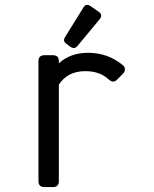

<svg xmlns="http://www.w3.org/2000/svg" viewBox="-20 -762 626 782"><path d="M335 -742.2Q341.3 -742.2 347.2 -738.3L382.3 -713.9Q392.1 -707 392.1 -698.2Q392.1 -690.9 386.2 -684.1L295.9 -575.2Q288.6 -566.4 280.8 -566.4Q273.4 -566.4 267.6 -570.8L250.5 -583.5Q240.7 -590.8 240.7 -598.6Q240.7 -604 244.6 -610.4L320.3 -732.4Q326.2 -742.2 335 -742.2ZM161.1 0Q136.7 0 136.7 -23.9V-513.2Q136.7 -537.1 161.1 -537.1H195.3Q219.7 -537.1 219.7 -513.2V-503.9Q266.1 -546.9 338.4 -546.9Q421.4 -546.9 481.9 -495.1Q488.8 -489.3 488.8 -479Q488.8 -469.7 479.5 -460.4L455.6 -436.5Q448.7 -429.7 440.9 -429.7Q432.1 -429.7 421.4 -439.5Q386.2 -472.2 327.1 -472.2Q255.9 -472.2 219.7 -417.5V-23.9Q219.7 0 195.3 0Z"/></svg>

Font: Simply Mono
Style: Book
Weight: 400
Designer: Wojciech Kalinowski "wmk69" (wmk69@o2.pl)
Foundry: Wojciech Kalinowski "wmk69" (wmk69@o2.pl)
Version: Version 1.0.0